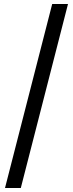

<svg xmlns="http://www.w3.org/2000/svg" viewBox="-20 -830 365 960"><path d="M84 110H5L241 -810H320Z"/></svg>

Font: Share
Style: Regular
Weight: 400
Designer: Ralph du Carrois
Version: Version 1.001